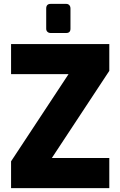

<svg xmlns="http://www.w3.org/2000/svg" viewBox="-20 -969 619 989"><path d="M37 -138 333 -587H37V-742H543V-604L247 -155H543V0H37ZM218 -821V-925Q218 -949 241 -949H321Q331 -949 337 -942.5Q343 -936 343 -925V-821Q343 -799 321 -799H241Q231 -799 224.5 -805Q218 -811 218 -821Z"/></svg>

Font: Exo ExtraBold
Style: Regular
Weight: 800
Designer: Natanael Gama
Foundry: Natanael Gama
Version: Version 1.500